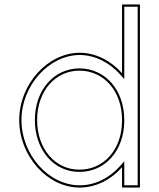

<svg xmlns="http://www.w3.org/2000/svg" viewBox="-20 -819 712 859"><path d="M66 -282C66 -122 191 20 336 20C336.5 20 337 20 337.5 20C410.1 20 477.1 -15.5 526 -70.9V-20V20H606V-20V-282V-285.7V-759V-799H526V-759V-491.5C476.5 -547.1 408.6 -583 336 -583C192 -582 66 -441 66 -282ZM146 -282C146 -411 227 -503 336 -503C446 -502 526 -411 526 -282V-277.3C525 -148.8 443.7 -60 336 -60C335.4 -60 334.9 -60 334.3 -60C227.1 -60 146 -152.7 146 -282ZM76 -282C76 -436.2 198.7 -572 336 -573C405.3 -573 470.6 -538.7 518.5 -484.8L536 -465.2V-789H596V10H536V-97.3L518.5 -77.5C471.1 -23.9 406.7 10 337.5 10C337 10 336.7 10 336 10C197.7 10 76 -126.6 76 -282ZM136 -282C136 -148.7 220.5 -50 334.3 -50C334.8 -50 335.6 -50 336 -50C450.1 -50 535 -144.5 536 -277.3V-282C536 -415.1 452.6 -511.9 336 -513C220.5 -513 136 -415.1 136 -282Z"/></svg>

Font: Nordica Advanced
Style: RegularOL
Weight: 300
Version: Version 1.07